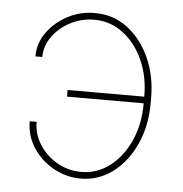

<svg xmlns="http://www.w3.org/2000/svg" viewBox="-45 -595 618 648"><g transform="rotate(5 264.0 -270.5)"><path d="M251 -528.3Q207.5 -528.3 169.9 -508.5Q132.3 -488.8 109.6 -456.8Q86.9 -424.8 86.9 -387.7H63.5Q63.5 -432.6 90.3 -469.7Q117.2 -506.8 159.9 -529.1Q202.6 -551.3 251 -550.8Q313.5 -551.3 361.6 -514.9Q409.7 -478.5 437.3 -417.5Q464.8 -356.4 464.8 -282.2V-262.7Q464.8 -188 437 -126Q409.2 -64 360.8 -27.1Q312.5 9.8 251 9.8Q202.1 9.8 159.2 -14.2Q116.2 -38.1 89.8 -78.6Q63.5 -119.1 63.5 -168H86.9Q86.9 -126.5 109.6 -91.1Q132.3 -55.7 169.7 -34.2Q207 -12.7 251 -12.7Q305.2 -12.7 348.4 -45.9Q391.6 -79.1 416.7 -136Q441.9 -192.9 441.4 -262.7V-282.2Q441.9 -352.1 416.7 -407.7Q391.6 -463.4 348.4 -495.8Q305.2 -528.3 251 -528.3ZM452.1 -284.2V-261.7H181.6V-284.2Z"/></g></svg>

Font: Inter Tight Thin
Style: Regular
Weight: 250
Designer: Rasmus Andersson
Foundry: rsms
Version: Version 3.004